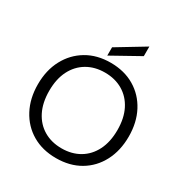

<svg xmlns="http://www.w3.org/2000/svg" viewBox="-211 -1091 1205 1263"><g transform="rotate(30 392.0 -459.5)"><path d="M392 12Q289 12 211.5 -33.5Q134 -79 90.5 -161Q47 -243 47 -350Q47 -457 90.5 -538.5Q134 -620 211.5 -666Q289 -712 392 -712Q496 -712 573.5 -666Q651 -620 694 -538.5Q737 -457 737 -350Q737 -243 694 -161Q651 -79 573.5 -33.5Q496 12 392 12ZM392 -62Q469 -62 527.5 -96.5Q586 -131 618.5 -195.5Q651 -260 651 -350Q651 -440 618.5 -504Q586 -568 527.5 -602.5Q469 -637 392 -637Q315 -637 256.5 -602.5Q198 -568 165.5 -504Q133 -440 133 -350Q133 -260 165.5 -195.5Q198 -131 256.5 -96.5Q315 -62 392 -62ZM348 -741V-804L558 -931V-858Z"/></g></svg>

Font: DeepMind Sans
Style: Regular
Weight: 400
Designer: Jonny Pinhorn / Modifications: Colophon Foundry
Foundry: Colophon Foundry
Version: Version 1.002; ttfautohint (v1.8.2)